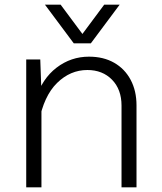

<svg xmlns="http://www.w3.org/2000/svg" viewBox="-20 -800 690 820"><path d="M499 0V-349Q499 -418 458.5 -459.5Q418 -501 353 -501Q280 -501 223.5 -445.5Q167 -390 146 -278L133 -378Q160 -464 221.5 -511Q283 -558 360 -558Q422 -558 467.5 -532Q513 -506 538 -459Q563 -412 563 -350V0ZM92 0V-546H152L157 -405V0ZM172 -780H239L332 -655L425 -780H491L368 -615H295Z"/></svg>

Font: Azeret Mono Thin ExtraLight
Style: Regular
Weight: 250
Version: Version 1.002